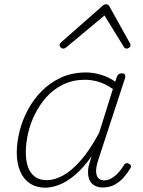

<svg xmlns="http://www.w3.org/2000/svg" viewBox="-20 -856 663 893"><path d="M191 17Q150 17 119.5 -3Q89 -23 73.5 -60Q58 -97 58 -146Q58 -192 70.5 -243.5Q83 -295 109 -344Q135 -393 174 -432.5Q213 -472 264.5 -495.5Q316 -519 381 -519Q414 -519 450.5 -508Q487 -497 516 -476L524 -500Q528 -508 533 -511.5Q538 -515 547 -515Q559 -515 561.5 -508.5Q564 -502 562 -494L436 -109Q426 -77 427 -57Q428 -37 438 -27Q448 -17 464 -17Q482 -17 499 -27Q516 -37 530.5 -53Q545 -69 556 -87Q559 -94 565 -96.5Q571 -99 580 -94Q588 -90 589 -84Q590 -78 585 -71Q573 -51 555 -30.5Q537 -10 513 3Q489 16 458 16Q440 16 426 10Q412 4 403 -7.5Q394 -19 391 -36.5Q388 -54 391 -77Q394 -90 398 -103Q402 -116 406 -129Q367 -74 328 -41.5Q289 -9 254 4Q219 17 191 17ZM100 -148Q100 -109 110 -80Q120 -51 142 -34.5Q164 -18 198 -18Q234 -18 274.5 -40.5Q315 -63 357 -111.5Q399 -160 441 -238L505 -442Q467 -468 435.5 -476.5Q404 -485 375 -485Q320 -485 275 -463.5Q230 -442 197.5 -406Q165 -370 143 -326Q121 -282 110.5 -235.5Q100 -189 100 -148ZM274 -630Q268 -630 262.5 -635Q257 -640 257 -645Q257 -649 258.5 -652Q260 -655 264 -659L456 -828Q461 -833 465 -834.5Q469 -836 473 -836Q477 -836 480.5 -834.5Q484 -833 488 -828L582 -659Q584 -656 585.5 -652.5Q587 -649 587 -646Q587 -639 581 -634.5Q575 -630 569 -630Q565 -630 561.5 -632Q558 -634 556 -638L466 -784L292 -639Q285 -633 281.5 -631.5Q278 -630 274 -630Z"/></svg>

Font: Playwrite MX Thin
Style: Regular
Weight: 250
Designer: Veronika Burian, José Scaglione
Foundry: TypeTogether
Version: Version 1.002